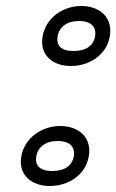

<svg xmlns="http://www.w3.org/2000/svg" viewBox="-20 -590 388 640"><path d="M154 -20C112 -20 96 -39 101 -69C106 -99 131 -120 172 -120C214 -120 231 -99 226 -69C221 -39 197 -20 154 -20ZM146 30C206 30 265 -5 276 -69C287 -132 242 -170 181 -170C120 -170 62 -131 51 -69C40 -6 86 30 146 30ZM225 -420C183 -420 167 -439 172 -469C177 -499 202 -520 243 -520C285 -520 302 -499 297 -469C292 -439 268 -420 225 -420ZM216 -370C276 -370 335 -405 346 -469C357 -532 312 -570 251 -570C190 -570 133 -531 122 -469C111 -406 156 -370 216 -370Z"/></svg>

Font: Asimov
Style: WidOuIt
Weight: 500
Designer: Google
Version: Version 2.000980; 2014